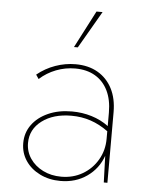

<svg xmlns="http://www.w3.org/2000/svg" viewBox="-53 -775 634 829"><g transform="rotate(5 264.0 -361.0)"><path d="M264.6 -571.3H248L331.5 -732.4H357.9ZM442.9 0H427.2L423.3 -115.2Q403.3 -58.6 354.5 -24.4Q305.7 9.8 239.7 9.8Q190.4 9.8 150.9 -9.8Q111.3 -29.3 88.6 -63Q65.9 -96.7 65.9 -139.2Q65.9 -184.1 91.1 -218.8Q116.2 -253.4 160.9 -273.4Q205.6 -293.5 263.7 -293.5Q308.6 -293.5 349.4 -281Q390.1 -268.6 422.9 -244.1V-302.7Q422.9 -357.9 403.6 -397.5Q384.3 -437 348.1 -458.3Q312 -479.5 261.7 -479.5Q218.8 -479.5 179 -464.1Q139.2 -448.7 107.9 -420.4L95.7 -438.5Q130.9 -467.3 174.1 -482.7Q217.3 -498 261.7 -498Q317.4 -498 357.9 -474.6Q398.4 -451.2 420.7 -408.2Q442.9 -365.2 442.9 -306.2ZM241.7 -8.8Q293 -8.8 334 -32.7Q375 -56.6 398.9 -97.7Q422.9 -138.7 422.9 -189V-221.7Q386.2 -248.5 346.9 -261.7Q307.6 -274.9 263.2 -274.9Q185.1 -274.9 135.7 -237.8Q86.4 -200.7 86.4 -141.6Q86.4 -104 106.9 -74Q127.4 -43.9 162.6 -26.4Q197.8 -8.8 241.7 -8.8Z"/></g></svg>

Font: Kumbh Sans Thin
Style: Regular
Weight: 250
Version: Version 1.004